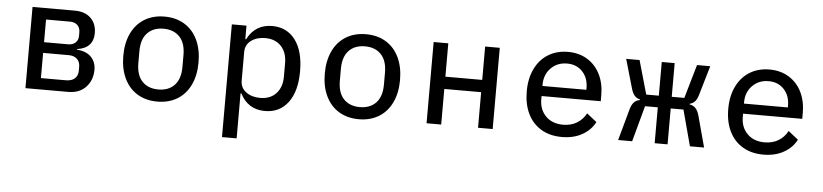

<svg xmlns="http://www.w3.org/2000/svg" viewBox="-44 -771 5207 1215"><g transform="rotate(5 2560.0 -164.0)"><path d="M122 -516H391Q455 -516 492 -480.5Q529 -445 529 -385Q529 -338 503 -310Q477 -282 426 -275V-271Q485 -267 516 -235Q547 -203 547 -154Q547 -88 506 -44Q465 0 394 0H122ZM373 -72Q409 -72 429 -90Q449 -108 449 -141V-164Q449 -196 429.5 -214Q410 -232 377 -232H214V-72ZM366 -300Q396 -300 413.5 -316Q431 -332 431 -360V-382Q431 -411 413.5 -427.5Q396 -444 366 -444H214V-300Z M721 -258Q721 -340 750 -401Q779 -462 833 -495Q887 -528 960 -528Q1033 -528 1087 -495Q1141 -462 1170 -401Q1199 -340 1199 -258Q1199 -176 1170 -115Q1141 -54 1087 -21Q1033 12 960 12Q887 12 833 -21Q779 -54 750 -115Q721 -176 721 -258ZM960 -65Q1025 -65 1062.5 -104.5Q1100 -144 1100 -220V-296Q1100 -372 1062.5 -411.5Q1025 -451 960 -451Q895 -451 857.5 -411.5Q820 -372 820 -296V-220Q820 -144 857.5 -104.5Q895 -65 960 -65Z M1388 -516H1481V-430H1486Q1536 -528 1644 -528Q1737 -528 1790.5 -457Q1844 -386 1844 -258Q1844 -130 1790.5 -59Q1737 12 1644 12Q1536 12 1486 -86H1481V200H1388ZM1606 -68Q1671 -68 1708 -108Q1745 -148 1745 -215V-301Q1745 -368 1708 -408Q1671 -448 1606 -448Q1553 -448 1517 -421.5Q1481 -395 1481 -348V-168Q1481 -121 1517 -94.5Q1553 -68 1606 -68Z M2001 -258Q2001 -340 2030 -401Q2059 -462 2113 -495Q2167 -528 2240 -528Q2313 -528 2367 -495Q2421 -462 2450 -401Q2479 -340 2479 -258Q2479 -176 2450 -115Q2421 -54 2367 -21Q2313 12 2240 12Q2167 12 2113 -21Q2059 -54 2030 -115Q2001 -176 2001 -258ZM2240 -65Q2305 -65 2342.5 -104.5Q2380 -144 2380 -220V-296Q2380 -372 2342.5 -411.5Q2305 -451 2240 -451Q2175 -451 2137.5 -411.5Q2100 -372 2100 -296V-220Q2100 -144 2137.5 -104.5Q2175 -65 2240 -65Z M2670 -516H2763V-304H2997V-516H3090V0H2997V-226H2763V0H2670Z M3284 -257Q3284 -339 3314 -400.5Q3344 -462 3398 -495Q3452 -528 3523 -528Q3593 -528 3646 -495.5Q3699 -463 3727.5 -405.5Q3756 -348 3756 -274V-235H3380V-214Q3380 -149 3421 -107.5Q3462 -66 3531 -66Q3581 -66 3618.5 -88.5Q3656 -111 3677 -151L3740 -101Q3714 -50 3659.5 -19Q3605 12 3530 12Q3454 12 3398.5 -21Q3343 -54 3313.5 -114.5Q3284 -175 3284 -257ZM3659 -299V-310Q3659 -374 3621.5 -414Q3584 -454 3524 -454Q3461 -454 3420.5 -412.5Q3380 -371 3380 -307V-299Z M4119 -228H4038L3976 0H3887L3941 -196Q3949 -227 3963.5 -243.5Q3978 -260 4002 -264V-268Q3980 -273 3967 -288.5Q3954 -304 3946 -332L3893 -516H3978L4039 -302H4119V-516H4201V-302H4281L4343 -516H4427L4373 -332Q4365 -303 4352 -288Q4339 -273 4318 -268V-264Q4342 -260 4357 -243.5Q4372 -227 4380 -196L4433 0H4343L4282 -228H4201V0H4119Z M4564 -257Q4564 -339 4594 -400.5Q4624 -462 4678 -495Q4732 -528 4803 -528Q4873 -528 4926 -495.5Q4979 -463 5007.5 -405.5Q5036 -348 5036 -274V-235H4660V-214Q4660 -149 4701 -107.5Q4742 -66 4811 -66Q4861 -66 4898.5 -88.5Q4936 -111 4957 -151L5020 -101Q4994 -50 4939.5 -19Q4885 12 4810 12Q4734 12 4678.5 -21Q4623 -54 4593.5 -114.5Q4564 -175 4564 -257ZM4939 -299V-310Q4939 -374 4901.5 -414Q4864 -454 4804 -454Q4741 -454 4700.5 -412.5Q4660 -371 4660 -307V-299Z"/></g></svg>

Font: Writer
Style: Regular
Weight: 400
Monospace: yes
Designer: Mike Abbink, Paul van der Laan, Pieter van Rosmalen
Foundry: Bold Monday
Version: Version 2.001 2020